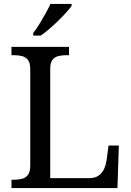

<svg xmlns="http://www.w3.org/2000/svg" viewBox="-20 -951 663 971"><path d="M38 0V-42H51Q74 -42 92.5 -47Q111 -52 122 -67.5Q133 -83 133 -114V-600Q133 -632 122 -647Q111 -662 92.5 -667Q74 -672 51 -672H38V-714H329V-672H316Q294 -672 275.5 -667.5Q257 -663 245.5 -648.5Q234 -634 234 -604V-50H431Q461 -50 479.5 -63.5Q498 -77 507 -98Q516 -119 519 -140L529 -215H581L574 0ZM148 -784Q163 -803 179 -829Q195 -855 210 -882Q225 -909 235 -931H342V-921Q333 -908 315 -888Q297 -868 274.5 -846Q252 -824 229 -804.5Q206 -785 186 -771H148Z"/></svg>

Font: Noto Serif Georgian
Style: Regular
Weight: 400
Designer: Monotype Design Team, Akaki Razmadze
Foundry: Google LLC
Version: Version 2.002